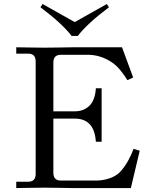

<svg xmlns="http://www.w3.org/2000/svg" viewBox="-20 -954 753 975"><path d="M185.5 -917 196.3 -933.6 359.4 -841.8 522.5 -933.6 533.2 -917Q423.8 -835 375 -771.5H343.8Q294.9 -835 185.5 -917ZM62.5 1V-31.2H123Q161.1 -31.2 161.1 -70.3V-642.6Q161.1 -681.6 123 -681.6H62.5V-713.9Q64.5 -713.9 122.6 -712.9Q180.7 -711.9 206.1 -711.9Q231.4 -711.9 289.6 -712.9Q347.7 -713.9 349.6 -713.9H599.6L656.2 -560.5L627 -546.9Q612.8 -570.8 591.3 -597.2Q569.8 -623.5 544.9 -639.6Q488.8 -675.8 425.8 -675.8H289.1Q251 -675.8 251 -636.7V-388.7H360.4Q404.8 -388.7 433.8 -416.7Q462.9 -444.8 466.8 -505.9H496.1V-234.4H466.8Q459 -351.6 360.4 -351.6H251V-76.2Q251 -37.1 289.1 -37.1H466.8Q503.4 -37.1 535.9 -48.3Q568.4 -59.6 587.9 -79.1Q610.8 -102.5 629.4 -135.7Q647.9 -168.9 658.2 -198.2L689.5 -188.5L644.5 1H349.6Q347.7 1 289.6 0Q231.4 -1 206.1 -1Q180.7 -1 122.6 0Q64.5 1 62.5 1Z"/></svg>

Font: Theano Old Style
Style: Regular
Weight: 400
Designer: Alexey Kryukov
Version: Version 2.00